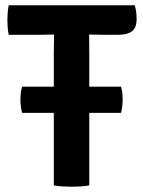

<svg xmlns="http://www.w3.org/2000/svg" viewBox="-20 -703 541 728"><path d="M64 -275Q57.5 -297.5 57.5 -324Q57.5 -337.5 58.8 -349.5Q60 -361.5 64 -374.5H439Q442.5 -361.5 443.8 -351.2Q445 -341 445 -325.5Q445 -298.5 439 -275ZM13 -571Q10 -586 9 -600.5Q8 -615 8 -626.5Q8 -638.5 9 -653.2Q10 -668 13 -683H491Q494.5 -672 496.2 -658Q498 -644 498 -631Q498 -598 480.5 -584.5Q463 -571 426 -571H379Q368.5 -571 349 -571.5Q329.5 -572 318.5 -572H184Q173.5 -572 154 -571.5Q134.5 -571 124 -571ZM184 -498Q184 -518.5 184.5 -534.8Q185 -551 185 -572V-627H318V-572Q318 -551 318.2 -534.8Q318.5 -518.5 318.5 -498V0Q302 3 284 4Q266 5 251.5 5Q237 5 219 4Q201 3 184 0Z"/></svg>

Font: Signika SemiBold
Style: Regular
Weight: 600
Designer: Anna Giedry
Foundry: Anna Giedry
Version: Version 2.001